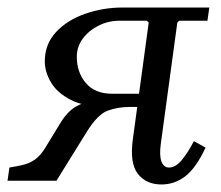

<svg xmlns="http://www.w3.org/2000/svg" viewBox="-42 -480 586 510"><path d="M353 -420 348 -425H276Q246 -425 220 -412Q194 -399 178 -377.5Q162 -356 162 -329Q162 -288 186 -259.5Q210 -231 256 -231H330L324 -196H243Q183 -196 146.5 -214.5Q110 -233 93.5 -261Q77 -289 77 -317Q77 -363 107 -395Q137 -427 184.5 -443.5Q232 -460 283 -460H514L509 -425H434L429 -420ZM108 0H-22L-17 -35Q2 -38 19 -42Q36 -46 50.5 -56Q65 -66 78 -87L117 -151Q136 -183 159 -196.5Q182 -210 211.5 -213Q241 -216 279 -216H309L304 -196Q271 -196 244 -186Q217 -176 188 -129ZM473 -105 504 -88Q479 -34 450.5 -12Q422 10 387 10Q346 10 324 -18.5Q302 -47 311 -111L353 -420H429L385 -97Q381 -66 387 -50.5Q393 -35 407 -35Q424 -35 440.5 -54.5Q457 -74 473 -105Z"/></svg>

Font: Brygada 1918
Style: Italic
Weight: 400
Italic angle: -8°
Designer: Mateusz Machalski | Borys Kosmynka | Przemek Hoffer
Foundry: NIEPODLEGLA 2018
Version: Version 3.006